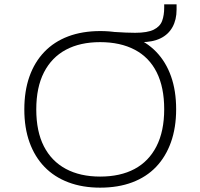

<svg xmlns="http://www.w3.org/2000/svg" viewBox="-20 -856 923 884"><path d="M441 8Q360 8 295 -16.5Q230 -41 185 -87.5Q140 -134 116 -200.5Q92 -267 92 -352Q92 -437 115.5 -503.5Q139 -570 184 -617Q229 -664 294 -688.5Q359 -713 442 -713Q524 -713 589 -688.5Q654 -664 699 -617.5Q744 -571 767.5 -504.5Q791 -438 791 -353Q791 -268 767 -201Q743 -134 698.5 -87.5Q654 -41 589 -16.5Q524 8 441 8ZM441 -43Q534 -43 599.5 -78Q665 -113 700.5 -182.5Q736 -252 736 -353Q736 -454 701.5 -523Q667 -592 600.5 -627Q534 -662 441 -662Q349 -662 283.5 -627Q218 -592 182.5 -523Q147 -454 147 -352Q147 -251 182 -182.5Q217 -114 283 -78.5Q349 -43 441 -43ZM563 -662 504 -709Q533 -707 559 -706Q585 -705 602 -705Q659 -705 688 -719.5Q717 -734 726.5 -760Q736 -786 736 -821V-836H793V-812Q793 -765 774 -731Q755 -697 719 -679.5Q683 -662 631 -662Z"/></svg>

Font: Nunito Sans 7pt SemiExpanded ExtraLight
Style: Regular
Weight: 250
Width: 6
Designer: Vernon Adams
Foundry: Vernon Adams
Version: Version 3.101;gftools[0.9.27]